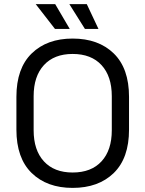

<svg xmlns="http://www.w3.org/2000/svg" viewBox="-20 -902 709 936"><path d="M334 14Q209 14 134.5 -58.5Q60 -131 60 -270V-430Q60 -569 134.5 -641.5Q209 -714 334 -714Q460 -714 534.5 -641.5Q609 -569 609 -430V-270Q609 -131 534.5 -58.5Q460 14 334 14ZM334 -61Q425 -61 475 -115.5Q525 -170 525 -267V-433Q525 -530 475 -584.5Q425 -639 334 -639Q244 -639 194 -584.5Q144 -530 144 -433V-267Q144 -170 194 -115.5Q244 -61 334 -61ZM248 -761 154 -882H249L320 -761ZM394 -761 318 -882H403L460 -761Z"/></svg>

Font: Space Grotesk Light
Style: Regular
Weight: 400
Version: Version 2.000